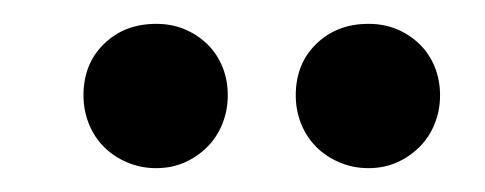

<svg xmlns="http://www.w3.org/2000/svg" viewBox="-20 -762 407 161"><path d="M111 -742Q124 -742 134.8 -737.5Q145.5 -733 153.8 -725Q162 -717 166.5 -706Q171 -695 171 -682Q171 -669.5 166.5 -658.2Q162 -647 153.8 -638.8Q145.5 -630.5 134.8 -625.8Q124 -621 111 -621Q98 -621 86.8 -625.8Q75.5 -630.5 67.2 -638.8Q59 -647 54.5 -658.2Q50 -669.5 50 -682Q50 -708.5 67.2 -725.2Q84.5 -742 111 -742ZM289 -742Q302 -742 312.8 -737.5Q323.5 -733 331.8 -725Q340 -717 344.5 -706Q349 -695 349 -682Q349 -669.5 344.5 -658.2Q340 -647 331.8 -638.8Q323.5 -630.5 312.8 -625.8Q302 -621 289 -621Q276 -621 264.8 -625.8Q253.5 -630.5 245.2 -638.8Q237 -647 232.5 -658.2Q228 -669.5 228 -682Q228 -708.5 245.2 -725.2Q262.5 -742 289 -742Z"/></svg>

Font: Argentum Sans
Style: Regular
Weight: 400
Designer: Julieta Ulanovsky, Owen Earl, Chris M. Simpson, Rasmus Andersson, Cristiano Sobral
Foundry: The Argentum Sans Project Authors
Version: Version 3.135; ttfautohint (v1.8.4.7-5d5b-dirty)